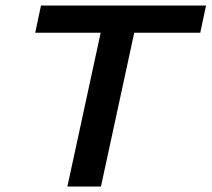

<svg xmlns="http://www.w3.org/2000/svg" viewBox="-20 -678 769 698"><path d="M729 -658 708 -559H468L347 0H225L346 -559H108L129 -658Z"/></svg>

Font: EauTest
Style: Bold Italic
Weight: 700
Italic angle: -12°
Designer: Christian Thalmann (Catharsis Fonts)
Version: Version 0.001;PS 000.001;hotconv 1.0.88;makeotf.lib2.5.64775